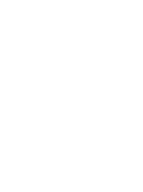

<svg xmlns="http://www.w3.org/2000/svg" viewBox="-108 -814 617 829"><g transform="rotate(-15 200.0 -400.0)"><path d="M300 -350Q300 -350 300 -350Q300 -350 300 -350Q300 -350 300 -350Q300 -350 300 -350Q300 -350 300 -350Q300 -350 300 -350Q300 -350 300 -350Q300 -350 300 -350Q300 -350 300 -350Q300 -350 300 -350Q300 -350 300 -350Q300 -350 300 -350ZM300 -150Q300 -150 300 -150Q300 -150 300 -150Q300 -150 300 -150Q300 -150 300 -150Q300 -150 300 -150Q300 -150 300 -150Q300 -150 300 -150Q300 -150 300 -150Q300 -150 300 -150Q300 -150 300 -150Q300 -150 300 -150Q300 -150 300 -150ZM200 -450Q200 -450 200 -450Q200 -450 200 -450Q200 -450 200 -450Q200 -450 200 -450Q200 -450 200 -450Q200 -450 200 -450Q200 -450 200 -450Q200 -450 200 -450Q200 -450 200 -450Q200 -450 200 -450Q200 -450 200 -450Q200 -450 200 -450ZM100 -350Q100 -350 100 -350Q100 -350 100 -350Q100 -350 100 -350Q100 -350 100 -350Q100 -350 100 -350Q100 -350 100 -350Q100 -350 100 -350Q100 -350 100 -350Q100 -350 100 -350Q100 -350 100 -350Q100 -350 100 -350Q100 -350 100 -350ZM100 -250Q100 -250 100 -250Q100 -250 100 -250Q100 -250 100 -250Q100 -250 100 -250Q100 -250 100 -250Q100 -250 100 -250Q100 -250 100 -250Q100 -250 100 -250Q100 -250 100 -250Q100 -250 100 -250Q100 -250 100 -250Q100 -250 100 -250ZM100 -150Q100 -150 100 -150Q100 -150 100 -150Q100 -150 100 -150Q100 -150 100 -150Q100 -150 100 -150Q100 -150 100 -150Q100 -150 100 -150Q100 -150 100 -150Q100 -150 100 -150Q100 -150 100 -150Q100 -150 100 -150Q100 -150 100 -150ZM200 -50Q200 -50 200 -50Q200 -50 200 -50Q200 -50 200 -50Q200 -50 200 -50Q200 -50 200 -50Q200 -50 200 -50Q200 -50 200 -50Q200 -50 200 -50Q200 -50 200 -50Q200 -50 200 -50Q200 -50 200 -50Q200 -50 200 -50ZM300 -750Q300 -750 300 -750Q300 -750 300 -750Q300 -750 300 -750Q300 -750 300 -750Q300 -750 300 -750Q300 -750 300 -750Q300 -750 300 -750Q300 -750 300 -750Q300 -750 300 -750Q300 -750 300 -750Q300 -750 300 -750Q300 -750 300 -750ZM200 -650Q200 -650 200 -650Q200 -650 200 -650Q200 -650 200 -650Q200 -650 200 -650Q200 -650 200 -650Q200 -650 200 -650Q200 -650 200 -650Q200 -650 200 -650Q200 -650 200 -650Q200 -650 200 -650Q200 -650 200 -650Q200 -650 200 -650Z"/></g></svg>

Font: TINY 5x3
Style: Regular
Weight: 400
Designer: Jack Halten Fahnestock
Foundry: Velvetyne Type Foundry
Version: Version 1.002